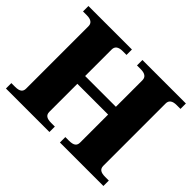

<svg xmlns="http://www.w3.org/2000/svg" viewBox="-151 -926 1152 1152"><g transform="rotate(45 424.5 -350.0)"><path d="M752 -614V-85Q752 -65 765 -55.5Q778 -46 806 -46H838V0H469V-46H500Q529 -46 542 -55.5Q555 -65 555 -85V-323H294V-85Q294 -65 307 -55.5Q320 -46 348 -46H380V0H11V-46H43Q71 -46 84 -55.5Q97 -65 97 -85V-614Q97 -654 43 -654H11V-700H380V-654H348Q294 -654 294 -614V-389H555V-614Q555 -654 500 -654H469V-700H838V-654H806Q752 -654 752 -614Z"/></g></svg>

Font: Taviraj ExtraBold
Style: Regular
Weight: 800
Designer: Katatrad Team
Foundry: CadsonDemak
Version: Version 1.001